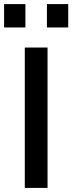

<svg xmlns="http://www.w3.org/2000/svg" viewBox="-42 -917 353 937"><path d="M79 0V-685H190V0ZM-22 -783V-897H82V-783ZM187 -783V-897H291V-783Z"/></svg>

Font: TitilliumWebSemiBold
Style: Bold
Weight: 600
Version: Version 1.001;PS 57.000;hotconv 1.0.70;makeotf.lib2.5.55311